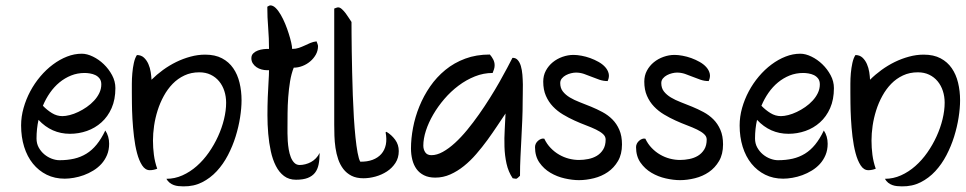

<svg xmlns="http://www.w3.org/2000/svg" viewBox="-20 -657 3552 706"><path d="M404.3 -333Q404.3 -291 390.4 -259.5Q376.5 -228 353 -207Q329.6 -186 299.6 -175.5Q269.5 -165 237.3 -165Q169.4 -165 121.6 -216.3Q114.3 -183.1 114.3 -147.9Q114.3 -129.4 122.3 -114.7Q130.4 -100.1 142.8 -89.6Q155.3 -79.1 170.2 -73.5Q185.1 -67.9 198.7 -67.9Q228 -67.9 252.4 -73.5Q276.9 -79.1 297.6 -91.8Q318.4 -104.5 335.4 -125.5Q352.5 -146.5 367.2 -177.2Q381.3 -156.2 381.3 -128.4Q381.3 -105.5 373.5 -86.9Q365.7 -68.4 352.8 -54.2Q339.8 -40 323 -29.8Q306.2 -19.5 288.1 -12.9Q270 -6.3 251.7 -3.2Q233.4 0 217.8 0Q181.2 0 151.6 -14.6Q122.1 -29.3 101.1 -55.2Q80.1 -81.1 68.8 -117.2Q57.6 -153.3 57.6 -195.8Q57.6 -228 66.7 -260Q75.7 -292 91.3 -321.3Q106.9 -350.6 128.4 -376Q149.9 -401.4 174.8 -419.9Q199.7 -438.5 226.6 -449Q253.4 -459.5 280.8 -459.5Q299.8 -459.5 321.5 -449Q343.3 -438.5 361.6 -420.9Q379.9 -403.3 392.1 -380.6Q404.3 -357.9 404.3 -333ZM352.5 -346.7Q352.5 -359.9 346.2 -368.2Q339.8 -376.5 330.6 -380.9Q321.3 -385.3 310.5 -387Q299.8 -388.7 291.5 -388.7Q264.6 -388.7 241.5 -379.4Q218.3 -370.1 198.7 -354Q179.2 -337.9 163.8 -315.9Q148.4 -293.9 137.7 -268.1Q152.8 -252.4 170.9 -241.2Q189 -230 209.5 -230Q221.2 -230 236.6 -233.9Q252 -237.8 267.8 -245.4Q283.7 -252.9 298.8 -263.4Q314 -273.9 325.9 -286.9Q337.9 -299.8 345.2 -314.9Q352.5 -330.1 352.5 -346.7Z M591.8 0.5Q622.6 0.5 650.9 -12.2Q679.2 -24.9 703.6 -46.4Q728 -67.9 747.8 -96.2Q767.6 -124.5 781.7 -155.5Q795.9 -186.5 803.7 -218.5Q811.5 -250.5 811.5 -279.3Q811.5 -302.2 804.9 -322.5Q798.3 -342.8 785.6 -358.2Q772.9 -373.5 754.6 -382.3Q736.3 -391.1 712.9 -391.1Q682.6 -391.1 658.2 -379.6Q633.8 -368.2 615 -348.9Q596.2 -329.6 582.3 -304.2Q568.4 -278.8 559.6 -251Q550.8 -223.1 546.6 -194.6Q542.5 -166 542.5 -140.1Q542.5 -113.8 545.9 -87.6Q549.3 -61.5 558.1 -36.6Q544.4 -31.2 530.8 -31.2Q514.2 -31.2 502.7 -48.8Q491.2 -66.4 483.9 -94Q476.6 -121.6 472.7 -154.8Q468.8 -188 467 -219.7Q465.3 -251.5 465.1 -277.6Q464.8 -303.7 464.8 -316.4Q464.8 -330.1 464.8 -349.1Q464.8 -368.2 466.6 -387.9Q468.3 -407.7 472.2 -425.5Q476.1 -443.4 483.4 -454.6Q499 -454.6 509.3 -445.1Q519.5 -435.5 525.6 -421.6Q531.7 -407.7 534.2 -391.8Q536.6 -376 537.1 -363.8Q556.2 -382.8 579.3 -399.7Q602.5 -416.5 627.9 -429Q653.3 -441.4 680.4 -448.7Q707.5 -456.1 734.4 -456.1Q771 -456.1 796.4 -442.6Q821.8 -429.2 837.6 -406.2Q853.5 -383.3 860.8 -352.8Q868.2 -322.3 868.2 -288.1Q868.2 -259.8 862.8 -225.1Q857.4 -190.4 846.4 -155Q835.4 -119.6 818.1 -86.4Q800.8 -53.2 777.1 -27.6Q753.4 -2 722.9 13.4Q692.4 28.8 654.3 28.3Q645 28.3 636 27.3Q627 26.4 618.9 23.4Q610.8 20.5 603.8 14.9Q596.7 9.3 591.8 0.5Z M1155.3 -94.7Q1155.3 -70.8 1151.6 -52.5Q1147.9 -34.2 1138.2 -21.7Q1128.4 -9.3 1111.6 -2.7Q1094.7 3.9 1068.4 3.9Q1042.5 3.9 1024.4 -9.8Q1006.3 -23.4 994.4 -46.9Q982.4 -70.3 975.8 -100.8Q969.2 -131.3 966.3 -165Q963.4 -198.7 963.4 -233.4Q963.4 -268.1 964.6 -299.6Q965.8 -331.1 967.5 -356.9Q969.2 -382.8 969.2 -398.9H960.9Q951.7 -398.9 941.7 -401.6Q931.6 -404.3 923.3 -409.9Q915 -415.5 909.7 -423.8Q904.3 -432.1 904.3 -442.9Q904.3 -454.1 911.4 -460.9Q918.5 -467.8 928.5 -471.4Q938.5 -475.1 949.7 -476.3Q960.9 -477.5 969.2 -477.1Q969.2 -516.1 966.1 -554.7Q962.9 -593.3 962.9 -632.3Q964.8 -633.3 968.3 -635.3Q971.7 -637.2 974.1 -637.2Q983.9 -637.2 993.7 -627.7Q1003.4 -618.2 1012.2 -603Q1021 -587.9 1028.6 -569.6Q1036.1 -551.3 1041.7 -533.4Q1047.4 -515.6 1050.8 -500.5Q1054.2 -485.4 1054.2 -477.1Q1067.9 -477.1 1079.1 -481Q1090.3 -484.9 1100.6 -489.7Q1110.8 -494.6 1121.1 -499Q1131.3 -503.4 1144 -504.9Q1145 -502.4 1147.2 -496.3Q1149.4 -490.2 1149.4 -487.8Q1149.4 -470.7 1141.4 -456.3Q1133.3 -441.9 1120.6 -431.2Q1107.9 -420.4 1092 -414.3Q1076.2 -408.2 1060.1 -408.2Q1051.3 -386.2 1046.6 -357.9Q1042 -329.6 1039.8 -299.6Q1037.6 -269.5 1037.4 -240.5Q1037.1 -211.4 1037.1 -187.5Q1037.1 -179.7 1037.1 -166.7Q1037.1 -153.8 1038.1 -138.4Q1039.1 -123 1041.7 -107.4Q1044.4 -91.8 1049.3 -79.1Q1054.2 -66.4 1062.3 -58.3Q1070.3 -50.3 1082 -50.3Q1091.8 -50.3 1102.5 -53Q1113.3 -55.7 1123.3 -61Q1133.3 -66.4 1141.6 -75Q1149.9 -83.5 1155.3 -94.7Z M1316.4 -1.5Q1290.5 -1.5 1272.5 -10.7Q1254.4 -20 1242.4 -35.6Q1230.5 -51.3 1223.6 -71.3Q1216.8 -91.3 1213.6 -113.3Q1210.4 -135.3 1209.7 -157.2Q1209 -179.2 1209 -198.2V-625.5Q1211.9 -626.5 1216.1 -628.2Q1220.2 -629.9 1223.6 -629.9Q1230 -629.9 1237.3 -623.3Q1244.6 -616.7 1251.2 -607.9Q1257.8 -599.1 1263.4 -590.1Q1269 -581.1 1272.5 -576.2Q1272.5 -560.5 1272.7 -532.5Q1272.9 -504.4 1273.4 -468.3Q1273.9 -432.1 1274.9 -390.6Q1275.9 -349.1 1277.3 -307.1Q1278.8 -265.1 1281.2 -225.1Q1283.7 -185.1 1287.1 -152.1Q1290.5 -119.1 1294.9 -95.5Q1299.3 -71.8 1304.7 -62.5Q1330.1 -62 1349.9 -69.3Q1369.6 -76.7 1382.1 -90.8Q1394.5 -105 1398.7 -125Q1402.8 -145 1397.9 -170.4L1400.9 -172.4Q1419.9 -161.1 1433.1 -143.1Q1446.3 -125 1446.3 -101.6Q1446.3 -76.7 1434.1 -57.9Q1421.9 -39.1 1402.8 -26.6Q1383.8 -14.2 1360.8 -7.8Q1337.9 -1.5 1316.4 -1.5Z M1892.1 -10.7Q1886.7 -5.9 1884.3 -3.4Q1881.8 -1 1879.9 -0.2Q1877.9 0.5 1874.8 0Q1871.6 -0.5 1865.2 -1.5Q1849.1 -25.4 1842.5 -55.4Q1835.9 -85.4 1835 -117.2Q1834 -148.9 1835.9 -180.4Q1837.9 -211.9 1838.9 -239.7Q1824.7 -218.8 1807.9 -193.4Q1791 -168 1772 -141.8Q1752.9 -115.7 1731.4 -90.8Q1710 -65.9 1686 -46.6Q1662.1 -27.3 1635.7 -15.6Q1609.4 -3.9 1580.6 -3.9Q1556.2 -3.9 1539.1 -12.5Q1522 -21 1511.5 -35.6Q1501 -50.3 1496.1 -69.8Q1491.2 -89.4 1491.2 -111.3Q1491.2 -147.5 1498.8 -187.3Q1506.3 -227.1 1522 -265.6Q1537.6 -304.2 1561.5 -338.9Q1585.4 -373.5 1617.7 -399.9Q1649.9 -426.3 1690.7 -441.4Q1731.4 -456.5 1781.2 -456.5Q1788.6 -448.2 1793.7 -438.2Q1798.8 -428.2 1798.8 -417Q1798.8 -409.7 1796.6 -402.6Q1794.4 -395.5 1791.5 -388.7Q1757.8 -388.7 1726.1 -376Q1694.3 -363.3 1666 -342Q1637.7 -320.8 1614 -293.2Q1590.3 -265.6 1573 -235.8Q1555.7 -206.1 1546.1 -176.5Q1536.6 -147 1536.6 -121.6Q1536.6 -107.4 1543.7 -96.9Q1550.8 -86.4 1566.4 -86.4Q1586.4 -86.4 1608.4 -98.6Q1630.4 -110.8 1652.8 -131.3Q1675.3 -151.9 1697.8 -179.2Q1720.2 -206.5 1741.2 -236.3Q1762.2 -266.1 1781.5 -296.9Q1800.8 -327.6 1816.7 -355.7Q1832.5 -383.8 1844.7 -406.7Q1856.9 -429.7 1864.3 -444.3Q1876 -444.8 1883.5 -436.5Q1891.1 -428.2 1895.3 -414.1Q1899.4 -399.9 1900.9 -382.1Q1902.3 -364.3 1902.6 -346.2Q1902.8 -328.1 1902.3 -311.8Q1901.9 -295.4 1901.9 -284.7Q1901.9 -249 1900.4 -215.1Q1898.9 -181.2 1897.2 -147.7Q1895.5 -114.3 1893.8 -80.3Q1892.1 -46.4 1892.1 -10.7Z M1947.3 -116.2Q1947.3 -123 1950.4 -129.2Q1953.6 -135.3 1958.7 -139.6Q1963.9 -144 1969.7 -146.2Q1975.6 -148.4 1981.4 -147Q1990.7 -127.4 2004.9 -112.8Q2019 -98.1 2035.9 -88.4Q2052.7 -78.6 2071.5 -73.7Q2090.3 -68.8 2108.9 -68.8Q2126 -68.8 2143.3 -72.3Q2160.6 -75.7 2174.8 -84.2Q2189 -92.8 2198 -107.4Q2207 -122.1 2207 -144Q2207 -155.3 2197.3 -164.1Q2187.5 -172.9 2171.4 -180.7Q2155.3 -188.5 2134.5 -196.3Q2113.8 -204.1 2092.3 -213.9Q2070.8 -223.6 2050 -236.1Q2029.3 -248.5 2013.2 -265.4Q1997.1 -282.2 1987.3 -304.7Q1977.5 -327.1 1977.5 -356.9Q1977.5 -379.4 1987.3 -397.5Q1997.1 -415.5 2012.7 -428.2Q2028.3 -440.9 2048.3 -448Q2068.4 -455.1 2088.9 -455.1Q2102.1 -455.1 2118.2 -452.1Q2134.3 -449.2 2150.4 -443.4Q2166.5 -437.5 2180.9 -429.4Q2195.3 -421.4 2205.1 -410.6Q2214.8 -399.9 2218 -387.2Q2221.2 -374.5 2214.8 -359.9L2214.4 -358.9Q2198.7 -358.9 2184.3 -363.8Q2169.9 -368.7 2155.8 -374.5Q2141.6 -380.4 2127.2 -385.3Q2112.8 -390.1 2097.7 -390.1Q2089.8 -390.1 2079.8 -387.7Q2069.8 -385.3 2061 -380.6Q2052.2 -376 2046.1 -368.7Q2040 -361.3 2040 -351.6Q2040 -333 2049.8 -320.6Q2059.6 -308.1 2075.4 -298.6Q2091.3 -289.1 2111.8 -281.2Q2132.3 -273.4 2153.6 -264.6Q2174.8 -255.9 2195.3 -244.9Q2215.8 -233.9 2231.7 -218Q2247.6 -202.1 2257.3 -179.7Q2267.1 -157.2 2267.1 -126Q2267.1 -89.8 2252.4 -64.9Q2237.8 -40 2215.1 -24.4Q2192.4 -8.8 2164.1 -1.7Q2135.7 5.4 2108.9 5.4Q2084.5 5.4 2056.4 -1Q2028.3 -7.3 2003.9 -21.7Q1979.5 -36.1 1963.4 -59.3Q1947.3 -82.5 1947.3 -116.2Z M2318.8 -116.2Q2318.8 -123 2322 -129.2Q2325.2 -135.3 2330.3 -139.6Q2335.4 -144 2341.3 -146.2Q2347.2 -148.4 2353 -147Q2362.3 -127.4 2376.5 -112.8Q2390.6 -98.1 2407.5 -88.4Q2424.3 -78.6 2443.1 -73.7Q2461.9 -68.8 2480.5 -68.8Q2497.6 -68.8 2514.9 -72.3Q2532.2 -75.7 2546.4 -84.2Q2560.5 -92.8 2569.6 -107.4Q2578.6 -122.1 2578.6 -144Q2578.6 -155.3 2568.8 -164.1Q2559.1 -172.9 2543 -180.7Q2526.9 -188.5 2506.1 -196.3Q2485.4 -204.1 2463.9 -213.9Q2442.4 -223.6 2421.6 -236.1Q2400.9 -248.5 2384.8 -265.4Q2368.7 -282.2 2358.9 -304.7Q2349.1 -327.1 2349.1 -356.9Q2349.1 -379.4 2358.9 -397.5Q2368.7 -415.5 2384.3 -428.2Q2399.9 -440.9 2419.9 -448Q2439.9 -455.1 2460.4 -455.1Q2473.6 -455.1 2489.7 -452.1Q2505.9 -449.2 2522 -443.4Q2538.1 -437.5 2552.5 -429.4Q2566.9 -421.4 2576.7 -410.6Q2586.4 -399.9 2589.6 -387.2Q2592.8 -374.5 2586.4 -359.9L2585.9 -358.9Q2570.3 -358.9 2555.9 -363.8Q2541.5 -368.7 2527.3 -374.5Q2513.2 -380.4 2498.8 -385.3Q2484.4 -390.1 2469.2 -390.1Q2461.4 -390.1 2451.4 -387.7Q2441.4 -385.3 2432.6 -380.6Q2423.8 -376 2417.7 -368.7Q2411.6 -361.3 2411.6 -351.6Q2411.6 -333 2421.4 -320.6Q2431.2 -308.1 2447 -298.6Q2462.9 -289.1 2483.4 -281.2Q2503.9 -273.4 2525.1 -264.6Q2546.4 -255.9 2566.9 -244.9Q2587.4 -233.9 2603.3 -218Q2619.1 -202.1 2628.9 -179.7Q2638.7 -157.2 2638.7 -126Q2638.7 -89.8 2624 -64.9Q2609.4 -40 2586.7 -24.4Q2564 -8.8 2535.6 -1.7Q2507.3 5.4 2480.5 5.4Q2456.1 5.4 2428 -1Q2399.9 -7.3 2375.5 -21.7Q2351.1 -36.1 2335 -59.3Q2318.8 -82.5 2318.8 -116.2Z M3046.4 -333Q3046.4 -291 3032.5 -259.5Q3018.6 -228 2995.1 -207Q2971.7 -186 2941.7 -175.5Q2911.6 -165 2879.4 -165Q2811.5 -165 2763.7 -216.3Q2756.3 -183.1 2756.3 -147.9Q2756.3 -129.4 2764.4 -114.7Q2772.5 -100.1 2784.9 -89.6Q2797.4 -79.1 2812.3 -73.5Q2827.1 -67.9 2840.8 -67.9Q2870.1 -67.9 2894.5 -73.5Q2918.9 -79.1 2939.7 -91.8Q2960.4 -104.5 2977.5 -125.5Q2994.6 -146.5 3009.3 -177.2Q3023.4 -156.2 3023.4 -128.4Q3023.4 -105.5 3015.6 -86.9Q3007.8 -68.4 2994.9 -54.2Q2981.9 -40 2965.1 -29.8Q2948.2 -19.5 2930.2 -12.9Q2912.1 -6.3 2893.8 -3.2Q2875.5 0 2859.9 0Q2823.2 0 2793.7 -14.6Q2764.2 -29.3 2743.2 -55.2Q2722.2 -81.1 2710.9 -117.2Q2699.7 -153.3 2699.7 -195.8Q2699.7 -228 2708.7 -260Q2717.8 -292 2733.4 -321.3Q2749 -350.6 2770.5 -376Q2792 -401.4 2816.9 -419.9Q2841.8 -438.5 2868.7 -449Q2895.5 -459.5 2922.9 -459.5Q2941.9 -459.5 2963.6 -449Q2985.4 -438.5 3003.7 -420.9Q3022 -403.3 3034.2 -380.6Q3046.4 -357.9 3046.4 -333ZM2994.6 -346.7Q2994.6 -359.9 2988.3 -368.2Q2981.9 -376.5 2972.7 -380.9Q2963.4 -385.3 2952.6 -387Q2941.9 -388.7 2933.6 -388.7Q2906.7 -388.7 2883.5 -379.4Q2860.4 -370.1 2840.8 -354Q2821.3 -337.9 2805.9 -315.9Q2790.5 -293.9 2779.8 -268.1Q2794.9 -252.4 2813 -241.2Q2831.1 -230 2851.6 -230Q2863.3 -230 2878.7 -233.9Q2894 -237.8 2909.9 -245.4Q2925.8 -252.9 2940.9 -263.4Q2956.1 -273.9 2968 -286.9Q2980 -299.8 2987.3 -314.9Q2994.6 -330.1 2994.6 -346.7Z M3233.9 0.5Q3264.6 0.5 3293 -12.2Q3321.3 -24.9 3345.7 -46.4Q3370.1 -67.9 3389.9 -96.2Q3409.7 -124.5 3423.8 -155.5Q3438 -186.5 3445.8 -218.5Q3453.6 -250.5 3453.6 -279.3Q3453.6 -302.2 3447 -322.5Q3440.4 -342.8 3427.7 -358.2Q3415 -373.5 3396.7 -382.3Q3378.4 -391.1 3355 -391.1Q3324.7 -391.1 3300.3 -379.6Q3275.9 -368.2 3257.1 -348.9Q3238.3 -329.6 3224.4 -304.2Q3210.4 -278.8 3201.7 -251Q3192.9 -223.1 3188.7 -194.6Q3184.6 -166 3184.6 -140.1Q3184.6 -113.8 3188 -87.6Q3191.4 -61.5 3200.2 -36.6Q3186.5 -31.2 3172.9 -31.2Q3156.2 -31.2 3144.8 -48.8Q3133.3 -66.4 3126 -94Q3118.7 -121.6 3114.7 -154.8Q3110.8 -188 3109.1 -219.7Q3107.4 -251.5 3107.2 -277.6Q3106.9 -303.7 3106.9 -316.4Q3106.9 -330.1 3106.9 -349.1Q3106.9 -368.2 3108.6 -387.9Q3110.4 -407.7 3114.3 -425.5Q3118.2 -443.4 3125.5 -454.6Q3141.1 -454.6 3151.4 -445.1Q3161.6 -435.5 3167.7 -421.6Q3173.8 -407.7 3176.3 -391.8Q3178.7 -376 3179.2 -363.8Q3198.2 -382.8 3221.4 -399.7Q3244.6 -416.5 3270 -429Q3295.4 -441.4 3322.5 -448.7Q3349.6 -456.1 3376.5 -456.1Q3413.1 -456.1 3438.5 -442.6Q3463.9 -429.2 3479.7 -406.2Q3495.6 -383.3 3502.9 -352.8Q3510.3 -322.3 3510.3 -288.1Q3510.3 -259.8 3504.9 -225.1Q3499.5 -190.4 3488.5 -155Q3477.5 -119.6 3460.2 -86.4Q3442.9 -53.2 3419.2 -27.6Q3395.5 -2 3365 13.4Q3334.5 28.8 3296.4 28.3Q3287.1 28.3 3278.1 27.3Q3269 26.4 3261 23.4Q3252.9 20.5 3245.8 14.9Q3238.8 9.3 3233.9 0.5Z"/></svg>

Font: RIT Kutty
Style: Bold
Weight: 700
Designer: Artist Kutty Kodungallur
Foundry: Rachana Institute of Technology
Version: 1.3.2